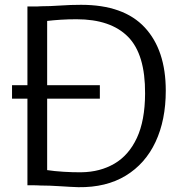

<svg xmlns="http://www.w3.org/2000/svg" viewBox="-20 -770 762 798"><path d="M94 0V-360H30V-416H94V-743Q96.5 -743 109.5 -743Q122.5 -743 135.8 -743.2Q149 -743.5 152 -744Q187.5 -744 230.5 -747Q273.5 -750 317 -750Q494 -750 581.5 -656Q669 -562 669 -393Q669 -271 626.5 -180.2Q584 -89.5 502.8 -40Q421.5 9.5 306 8Q274.5 7 230 4Q185.5 1 148 1Q143 0.5 130.5 0.2Q118 0 106.8 0Q95.5 0 94 0ZM176 -63Q204.5 -58.5 245.2 -56Q286 -53.5 318 -54Q396 -55 455.5 -89.8Q515 -124.5 548.8 -196.5Q582.5 -268.5 583 -381Q584 -544.5 512 -617.2Q440 -690 298 -690Q263 -690 232.2 -688Q201.5 -686 176 -683V-416H395V-360H176Z"/></svg>

Font: Merriweather Sans Light
Style: Regular
Weight: 300
Designer: Eben Sorkin
Foundry: Eben Sorkin
Version: Version 2.001; ttfautohint (v1.8.3)